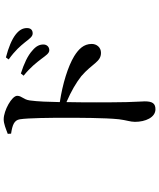

<svg xmlns="http://www.w3.org/2000/svg" viewBox="69 -883 862 1040"><g transform="rotate(-90 500.0 -363.0)"><path d="M701 -570C720 -545 731 -527 748 -527C766 -527 779 -540 779 -559C779 -579 771 -598 747 -618C719 -644 675 -664 622 -681L610 -666C656 -629 681 -596 701 -570ZM789 -661C810 -635 821 -617 839 -617C858 -617 868 -628 868 -648C868 -670 858 -690 832 -710C806 -730 763 -748 709 -762L698 -747C748 -711 770 -684 789 -661ZM295 -752 296 -734C342 -727 369 -718 374 -686C381 -639 382 -521 382 -439C382 -372 382 -225 374 -150C369 -109 360 -88 360 -63C360 -6 384 48 428 48C460 48 471 31 471 -10C471 -25 468 -57 467 -106C465 -201 465 -346 467 -434C527 -408 571 -382 607 -354C677 -294 684 -247 734 -247C764 -247 782 -271 782 -297C782 -341 754 -368 716 -392C660 -426 566 -455 467 -470C468 -528 470 -591 476 -633C481 -668 501 -676 501 -701C501 -730 421 -774 374 -774C349 -774 322 -762 295 -752Z"/></g></svg>

Font: Noto Serif CJK KR SemiBold
Style: Regular
Weight: 600
Designer: Ryoko NISHIZUKA 西塚涼子 (kana & ideographs); Frank Grießhammer (Latin, Greek & Cyrillic); Wenlong ZHANG 张文龙 (bopomofo); San
Foundry: Adobe
Version: Version 2.001;hotconv 1.1.0;makeotfexe 2.6.0